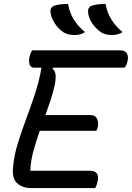

<svg xmlns="http://www.w3.org/2000/svg" viewBox="-20 -956 670 976"><path d="M326 -936Q339 -853 412 -793Q401 -785 387.5 -781.5Q374 -778 360 -778Q342 -778 329 -781Q316 -784 304 -791Q276 -810 258.5 -837Q241 -864 237 -891Q233 -916 253 -926Q266 -931 285 -933.5Q304 -936 326 -936ZM517 -936Q530 -853 603 -793Q581 -778 550 -778Q533 -778 520 -781Q507 -784 495 -791Q467 -810 449 -837Q431 -864 428 -891Q424 -916 444 -926Q468 -936 517 -936ZM135 0Q97 0 69 -23Q41 -46 46 -102Q51 -164 70 -225.5Q89 -287 112.5 -350Q136 -413 157.5 -478Q179 -543 191 -612H153Q135 -612 130 -630Q125 -648 131 -671Q134 -682 137 -688Q140 -694 143 -700H589Q617 -700 625.5 -683.5Q634 -667 628 -644Q626 -634 622 -626Q618 -618 613 -612H250L247 -607Q259 -597 262 -578.5Q265 -560 259 -528Q251 -489 238 -449.5Q225 -410 211 -371H439Q465 -371 473.5 -351Q482 -331 477 -310Q474 -298 470 -291H182Q164 -240 150 -189Q136 -138 134 -88H437Q488 -88 476 -33Q472 -14 464 0Z"/></svg>

Font: Recursive Mn Csl St
Style: Italic
Weight: 400
Italic angle: -15°
Monospace: yes
Version: Version 1.079;hotconv 1.0.112;makeotfexe 2.5.65598; ttfautoh